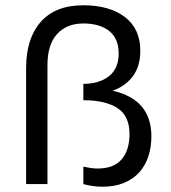

<svg xmlns="http://www.w3.org/2000/svg" viewBox="-20 -698 647 728"><path d="M368 10Q349 10 329.5 7Q310 4 296 0V-66Q306 -64 321 -61.5Q336 -59 350 -59Q411 -59 441 -93.5Q471 -128 471 -190Q471 -259 425 -288.5Q379 -318 296 -318V-380Q356 -380 393 -409Q430 -438 430 -495Q430 -552 394 -580.5Q358 -609 296 -609Q233 -609 196.5 -569Q160 -529 160 -452V0H79V-440Q79 -552 134.5 -615Q190 -678 296 -678Q395 -678 453.5 -633.5Q512 -589 512 -505Q512 -448 484.5 -410Q457 -372 407 -354Q554 -321 554 -181Q554 -140 542.5 -105Q531 -70 508 -44.5Q485 -19 450 -4.5Q415 10 368 10Z"/></svg>

Font: Celebes
Style: Regular
Weight: 400
Designer: Anugrah Pasau
Foundry: Lafontype
Version: Version 1.000; ttfautohint (v1.8.4)